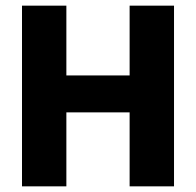

<svg xmlns="http://www.w3.org/2000/svg" viewBox="-20 -659 693 679"><path d="M214.7 -639V0H57.8V-639ZM595.4 -639V0H438.4V-639ZM148 -261.6V-392.2H497.3V-261.6Z"/></svg>

Font: Anek Kannada Medium
Style: Regular
Weight: 500
Designer: Vaishnavi Murthy, Maithili Shingre (Kannada) & Yesha Goshar (Latin)
Foundry: Ek Type
Version: Version 1.003